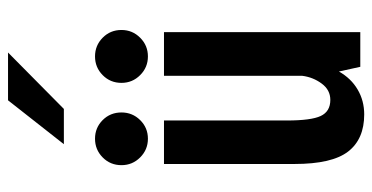

<svg xmlns="http://www.w3.org/2000/svg" viewBox="-250 -690 949 490"><g transform="rotate(-90 225.0 -444.5)"><path d="M102.5 -756.5 214.5 -899H336.5L192.5 -756.5ZM49 -609.5Q49 -638 68.8 -657.5Q88.5 -677 116.5 -677Q144.5 -677 164 -657.5Q183.5 -638 183.5 -609.5Q183.5 -581.5 164 -561.8Q144.5 -542 116.5 -542Q88.5 -542 68.8 -561.8Q49 -581.5 49 -609.5ZM259 -609.5Q259 -638 278.8 -657.5Q298.5 -677 326.5 -677Q354.5 -677 374.2 -657.5Q394 -638 394 -609.5Q394 -581.5 374.2 -561.8Q354.5 -542 326.5 -542Q298.5 -542 278.8 -561.8Q259 -581.5 259 -609.5ZM178.5 10Q115.5 10 83.8 -31Q52 -72 52 -168V-501H163V-187.5Q163 -125.5 174.5 -101Q186 -76.5 215.5 -76.5Q241 -76.5 257.2 -98.5Q273.5 -120.5 277 -148V-501H388.5V0H300L288 -54.5Q270.5 -23.5 242 -6.8Q213.5 10 178.5 10Z"/></g></svg>

Font: League Mono Condensed Medium
Style: Regular
Weight: 500
Width: 1
Designer: Tyler Finck
Foundry: The League of Moveable Type / Tyler Finck
Version: Version 2.210